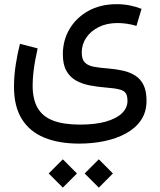

<svg xmlns="http://www.w3.org/2000/svg" viewBox="-20 -420 757 907"><path d="M648.6 -378.2Q621.6 -388.9 592.1 -394.6Q562.6 -400.3 531.4 -400.3Q454.3 -400.3 397.1 -368.3Q339.8 -336.2 308.3 -282.7Q276.9 -229.1 276.9 -163.6Q276.9 -114.7 293.8 -85.1Q310.7 -55.4 339.4 -39.4Q368.1 -23.4 404.5 -16.5Q440.9 -9.6 479.4 -6.5Q522.2 -3.4 544.3 2.5Q566.5 8.3 574.3 20.6Q582.2 32.8 582.2 56.8Q582.2 89.7 556 115Q529.7 140.3 479.8 154.5Q429.8 168.6 357.8 168.6Q280.4 168.6 231 149.7Q181.6 130.9 157.9 90.1Q134.2 49.3 134.2 -15.9Q134.2 -45.4 137.8 -77Q141.3 -108.5 146.9 -138.4Q152.5 -168.3 157.8 -191.5L74.4 -213Q63.3 -171.5 54.7 -116.9Q46.1 -62.3 46.1 -10.1Q46.1 82.8 83 142.1Q119.8 201.4 188.8 229.9Q257.8 258.4 354.2 258.4Q415.8 258.4 472.7 246.7Q529.6 235 574.6 210.6Q619.5 186.2 645.9 147.8Q672.2 109.4 672.2 55.9Q672.2 10.5 658.2 -18.1Q644.2 -46.7 619.4 -62.6Q594.6 -78.5 562.1 -85.9Q529.7 -93.3 492.2 -96.4Q451.8 -99.4 423.6 -104.6Q395.3 -109.9 380.7 -124.8Q366.1 -139.6 366.1 -171.9Q366.1 -209.9 387.1 -241.5Q408.2 -273.1 446.4 -292.1Q484.5 -311.2 535.1 -311.2Q556.4 -311.2 579.7 -307.8Q603.1 -304.4 624.6 -297.6ZM379.9 399.5 446.8 466.3 513.4 399.5 446.8 332.5ZM210 399.5 276.9 466.3 343.5 399.5 276.9 332.5Z"/></svg>

Font: Estedad-VF-FD Black
Style: Regular
Weight: 900
Designer: Amin Abedi
Version: Version 4.000